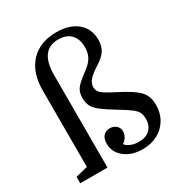

<svg xmlns="http://www.w3.org/2000/svg" viewBox="-185 -921 1000 1062"><g transform="rotate(-30 315.0 -390.0)"><path d="M353 -424Q353 -447 370.5 -468Q388 -489 432 -517Q474 -543 491.5 -570.5Q509 -598 509 -638Q509 -708 460 -749Q411 -790 327 -790Q222 -790 162 -726Q102 -662 102 -550V-60L25 -41V0H199V-590Q199 -670 228.5 -710Q258 -750 317 -750Q368 -750 396 -721Q424 -692 424 -639Q424 -603 410 -577.5Q396 -552 363 -527Q325 -499 305 -480Q285 -461 278 -443Q271 -425 271 -401Q271 -372 282 -350Q293 -328 322 -305.5Q351 -283 406 -250Q454 -221 478 -203Q502 -185 510 -168.5Q518 -152 518 -129Q518 -85 492.5 -60.5Q467 -36 422 -36Q394 -36 370.5 -45.5Q347 -55 338 -70Q353 -78 363.5 -95.5Q374 -113 374 -131Q374 -153 358 -167.5Q342 -182 317 -182Q291 -182 276 -164.5Q261 -147 261 -116Q261 -61 306 -25.5Q351 10 420 10Q475 10 516.5 -12.5Q558 -35 581.5 -75Q605 -115 605 -167Q605 -202 592.5 -228.5Q580 -255 546 -280Q512 -305 449 -337Q410 -357 389 -370.5Q368 -384 360.5 -396.5Q353 -409 353 -424Z"/></g></svg>

Font: Domine
Style: Regular
Weight: 400
Designer: Pablo Impallari, Rodrigo Fuenzalida, Brenda Gallo
Foundry: Pablo Impallari, Rodrigo Fuenzalida, Brenda Gallo
Version: Version 2.000;September 19, 2022;FontCreator 14.0.0.2877 64-